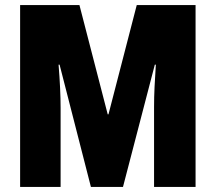

<svg xmlns="http://www.w3.org/2000/svg" viewBox="-20 -734 847 754"><path d="M337 0 214 -480H210Q214 -431 216 -388.5Q218 -346 218 -310V0H59V-714H292L403 -285H406L517 -714H748V0H585V-313Q585 -353 587 -393.5Q589 -434 592 -480H588L463 0Z"/></svg>

Font: Noto Sans ExtraCondensed Black
Style: Regular
Weight: 900
Width: 2
Designer: Monotype Design Team
Foundry: Monotype Imaging Inc.
Version: Version 2.013; ttfautohint (v1.8.4.7-5d5b)